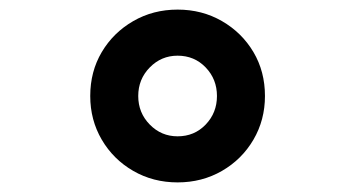

<svg xmlns="http://www.w3.org/2000/svg" viewBox="-20 -836 740 400"><path d="M350 -456Q299 -456 257.5 -480Q216 -504 192 -545Q168 -586 168 -636Q168 -687 192 -727.5Q216 -768 257.5 -792Q299 -816 350 -816Q401 -816 442.5 -792Q484 -768 508 -727.5Q532 -687 532 -636Q532 -586 508 -545Q484 -504 442.5 -480Q401 -456 350 -456ZM350 -552Q385 -552 408.5 -576.5Q432 -601 432 -636Q432 -671 408.5 -695.5Q385 -720 350 -720Q316 -720 292 -695.5Q268 -671 268 -636Q268 -601 292 -576.5Q316 -552 350 -552Z"/></svg>

Font: Martian Mono
Style: Regular
Weight: 400
Monospace: yes
Designer: Roman Shamin
Foundry: Evil Martians
Version: Version 1.000; ttfautohint (v1.8.4.7-5d5b)